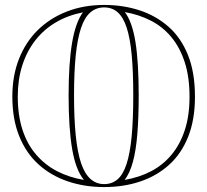

<svg xmlns="http://www.w3.org/2000/svg" viewBox="-20 -743 840 778"><path d="M402 -723Q478 -723 544.5 -701.5Q611 -680 662 -635.5Q713 -591 741.5 -520.5Q770 -450 770 -351Q770 -258 742.5 -189Q715 -120 665 -75Q615 -30 548 -7.5Q481 15 402 15Q323 15 255 -8Q187 -31 136.5 -76.5Q86 -122 58 -191Q30 -260 30 -352Q30 -436 57 -504.5Q84 -573 133.5 -621.5Q183 -670 251.5 -696.5Q320 -723 402 -723ZM402 -713Q370 -713 346.5 -693Q323 -673 308.5 -630Q294 -587 287 -519.5Q280 -452 280 -356Q280 -262 287 -193.5Q294 -125 308.5 -82Q323 -39 346.5 -18Q370 3 402 3Q434 3 456.5 -16.5Q479 -36 493 -79Q507 -122 513.5 -190.5Q520 -259 520 -357Q520 -454 513.5 -522Q507 -590 493 -632Q479 -674 456.5 -693.5Q434 -713 402 -713ZM320 -14Q287 -54 272.5 -138.5Q258 -223 258 -356Q258 -486 272 -569Q286 -652 316 -693Q255 -681 206.5 -652.5Q158 -624 123.5 -580Q89 -536 70.5 -478.5Q52 -421 52 -352Q52 -276 71 -217.5Q90 -159 126 -117Q162 -75 211 -49.5Q260 -24 320 -14ZM485 -14Q544 -24 592 -49Q640 -74 675 -116Q710 -158 729 -216.5Q748 -275 748 -351Q748 -431 728.5 -491Q709 -551 674 -593Q639 -635 591 -659.5Q543 -684 486 -694Q516 -654 529 -572Q542 -490 542 -357Q542 -267 536.5 -200Q531 -133 518.5 -87Q506 -41 485 -14Z"/></svg>

Font: Kalnia Glaze Thin
Style: Bold
Weight: 700
Version: Version 1.110